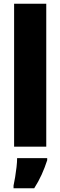

<svg xmlns="http://www.w3.org/2000/svg" viewBox="-20 -780 321 1021"><path d="M226 0H55V-760H226ZM231 72Q218 112 201.5 148.5Q185 185 162 221H52V207Q56 189 60.5 162Q65 135 68 108Q71 81 71 61H231Z"/></svg>

Font: Noto Sans Ethiopic Condensed Black
Style: Regular
Weight: 900
Width: 3
Designer: Monotype Design Team
Foundry: Monotype Imaging Inc.
Version: Version 2.102; ttfautohint (v1.8.4.7-5d5b)